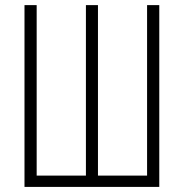

<svg xmlns="http://www.w3.org/2000/svg" viewBox="-20 -734 721 754"><path d="M605.5 0H76.2V-713.9H124V-44.4H317.4V-713.9H364.7V-44.4H557.6V-713.9H605.5Z"/></svg>

Font: Open Sans Condensed Light
Style: Regular
Weight: 300
Width: 3
Designer: Monotype Design Team
Foundry: Monotype Imaging Inc.
Version: Version 3.003; ttfautohint (v1.8.4)